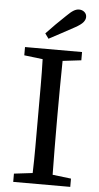

<svg xmlns="http://www.w3.org/2000/svg" viewBox="-59 -913 489 949"><g transform="rotate(5 185.5 -438.5)"><path d="M44 -628V-669H327V-628L235 -617Q234 -554 233.5 -489Q233 -424 233 -359V-310Q233 -246 233.5 -181.5Q234 -117 235 -52L327 -41V0H44V-41L136 -52Q138 -115 138 -180Q138 -245 138 -310V-359Q138 -424 138 -488.5Q138 -553 136 -617ZM138 -745Q184 -794 232 -839Q253 -860 267 -868.5Q281 -877 294 -877Q310 -877 321 -867.5Q332 -858 332 -843Q332 -830 321.5 -817Q311 -804 282 -788Q251 -771 219.5 -754Q188 -737 156 -720Z"/></g></svg>

Font: Source Serif Pro
Style: Regular
Weight: 400
Designer: Frank Grießhammer
Foundry: Adobe Systems Incorporated
Version: Version 3.001;hotconv 1.0.111;makeotfexe 2.5.65597